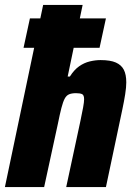

<svg xmlns="http://www.w3.org/2000/svg" viewBox="-25 -763 545 783"><path d="M71 -568 97 -688H407L381 -568ZM-5 0 151 -743H312L251 -451H260Q277 -478 297.5 -492.5Q318 -507 341 -512.5Q364 -518 385 -518Q425 -518 447.5 -508Q470 -498 480 -478.5Q490 -459 490 -427Q490 -407 485.5 -378.5Q481 -350 474 -317L407 0H245L303 -270Q310 -303 314 -325Q318 -347 318 -358Q318 -375 310 -379Q302 -383 285 -383Q268 -383 257 -378.5Q246 -374 239 -361Q232 -348 225.5 -323Q219 -298 211 -258L155 0Z"/></svg>

Font: Saira SemiCondensed ExtraBold
Style: Italic
Weight: 800
Width: 4
Italic angle: -12°
Designer: Hector Gatti with collaboration of the Omnibus-Type team
Foundry: Omnibus-Type
Version: Version 1.101